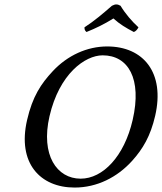

<svg xmlns="http://www.w3.org/2000/svg" viewBox="-20 -834 729 864"><path d="M442.1 -585C557.1 -585 619.8 -480 576.9 -294C539 -130 442.9 -30 342.9 -30C235.9 -30 162.4 -136 202.8 -311C246.7 -501 362.1 -585 442.1 -585ZM678.3 -313C723 -507 625.3 -625 462.3 -625C372.3 -625 284.1 -585 217.7 -514C164.5 -457 126.3 -400 101.9 -294C57.1 -100 160.7 10 315.7 10C416.7 10 507.3 -36 574.4 -110C622.9 -164 657 -221 678.3 -313ZM522.5 -808C508.9 -815.7 499.5 -816.4 483.5 -808C444.7 -774 403.6 -739 360.1 -711C360.1 -702 361.7 -696 369.3 -690C411.2 -707 447.1 -724 490.4 -751C517.6 -726 547.5 -708 582.3 -690C592.3 -693.8 598.2 -701.9 603.1 -711C573.4 -738 544.2 -772 522.5 -808Z"/></svg>

Font: Linux Libertine Mono O
Style: Mono Oblique
Weight: 400
Italic angle: -13°
Designer: Philipp H. Poll
Foundry: Philipp H. Poll
Version: Version 5.1.7